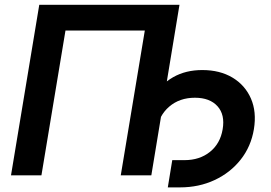

<svg xmlns="http://www.w3.org/2000/svg" viewBox="-20 -748 1157 819"><path d="M745.6 -727.5 625.5 0H495.1L597.7 -617.7H259.3L156.7 0H26.9L147.5 -727.5ZM695.8 51.3 714.8 -64.9H767.1Q831.5 -64.9 875.5 -100.1Q919.4 -135.3 929.7 -196.3Q940.4 -258.8 907.7 -294.9Q875 -331.1 811.5 -331.1Q746.1 -331.1 701.9 -293.2Q657.7 -255.4 647 -189.9H583.5Q596.7 -272.5 630.9 -330.3Q665 -388.2 718.5 -418.7Q772 -449.2 842.8 -449.2Q918 -449.2 971.7 -417Q1025.4 -384.8 1050.3 -327.9Q1075.2 -271 1063 -196.8Q1050.8 -123 1006.6 -67.1Q962.4 -11.2 895.5 20Q828.6 51.3 748 51.3Z"/></svg>

Font: Inter 16pt SemiBold
Style: Italic
Weight: 600
Italic angle: -9.3988°
Version: Version 4.001;git-66647c0bb